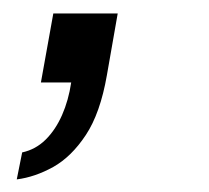

<svg xmlns="http://www.w3.org/2000/svg" viewBox="-20 -125 317 291"><path d="M5.4 146.9 13.6 106Q34 101.6 49.1 86.7Q64.1 71.9 74 49.5Q83.9 27.1 87.9 0H42L60.8 -104.6H158.4L142 -11Q132 46.5 110.1 79.6Q88.2 112.7 60.6 128.1Q33 143.4 5.4 146.9Z"/></svg>

Font: Archivo Variable SemiBold
Style: Italic
Weight: 600
Italic angle: -10°
Designer: Hector Gatti
Foundry: Omnibus-Type
Version: Version 2.001